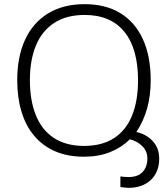

<svg xmlns="http://www.w3.org/2000/svg" viewBox="-20 -745 807 925"><path d="M599 160Q591 160 580 158.5Q569 157 560 156V105Q568 106 578 107Q588 108 599 108Q645 108 667.5 83Q690 58 690 19Q690 -17 665.5 -41Q641 -65 606 -74Q565 -34 510 -12Q455 10 384 10Q306 10 246 -16Q186 -42 145 -90.5Q104 -139 83.5 -207Q63 -275 63 -359Q63 -471 100.5 -553Q138 -635 211 -680Q284 -725 388 -725Q489 -725 560 -681.5Q631 -638 668.5 -556Q706 -474 706 -358Q706 -285 689 -223.5Q672 -162 637 -109Q666 -103 691 -86.5Q716 -70 731.5 -44Q747 -18 747 19Q747 84 706.5 122Q666 160 599 160ZM385 -42Q472 -42 530 -80Q588 -118 616.5 -189Q645 -260 645 -358Q645 -511 579 -592Q513 -673 388 -673Q300 -673 241 -634.5Q182 -596 153 -525.5Q124 -455 124 -359Q124 -262 152.5 -190.5Q181 -119 239.5 -80.5Q298 -42 385 -42Z"/></svg>

Font: Noto Sans Georgian Light
Style: Regular
Weight: 300
Version: Version 2.002